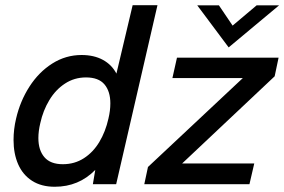

<svg xmlns="http://www.w3.org/2000/svg" viewBox="-20 -710 1096 740"><path d="M586.9 -689.9 427.7 0H337.9L347.2 -55.2Q283.7 9.8 190.9 9.8Q139.2 9.8 103.5 -13.2Q67.9 -36.1 50 -76.9Q32.2 -117.7 32.2 -170.4Q32.2 -211.9 42 -252.9Q57.6 -320.3 93.5 -376.2Q129.4 -432.1 181.4 -465.1Q233.4 -498 294.4 -498Q342.3 -498 376.7 -479.2Q411.1 -460.4 428.7 -426.3L491.2 -689.9ZM405.3 -311.5Q405.3 -357.9 382.6 -384.8Q359.9 -411.6 311.5 -411.6Q266.6 -411.6 230.5 -387.9Q194.3 -364.3 170.2 -324.2Q146 -284.2 135.3 -235.4Q127.9 -204.6 127.9 -177.7Q127.9 -131.3 151.1 -104.2Q174.3 -77.1 222.2 -77.1Q267.6 -77.1 303.5 -100.3Q339.4 -123.5 363 -163.1Q386.7 -202.6 397.9 -252.9Q405.3 -283.7 405.3 -311.5ZM1053.7 -487.8 1038.6 -416 682.1 -80.1H960L941.4 0H536.1L550.3 -66.4L916 -409.2H644.5L662.1 -487.8ZM861.3 -527.3 740.2 -689.5H823.7L876.5 -611.3L969.2 -689.5H1055.7Z"/></svg>

Font: Acari Sans Medium
Style: Italic
Weight: 500
Italic angle: -13°
Designer: Alfredo Marco Pradil and Stefan Peev
Foundry: Hanken Design Co.
Version: Version 1.045